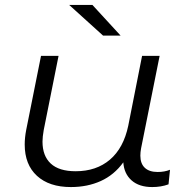

<svg xmlns="http://www.w3.org/2000/svg" viewBox="-20 -752 752 777"><path d="M668 -65 662 -6Q632 5 596 5Q543 5 512.5 -22Q482 -49 479 -95Q442 -44 388 -19.5Q334 5 267 5Q179 5 129.5 -40.5Q80 -86 80 -167Q80 -195 86 -226L146 -526H217L157 -226Q152 -198 152 -179Q152 -121 185.5 -90Q219 -59 286 -59Q370 -59 425 -106Q480 -153 499 -243L555 -526H626L551 -152Q548 -136 548 -122Q548 -90 566 -73Q584 -56 618 -56Q646 -56 668 -65ZM260 -732H354L468 -608H397Z"/></svg>

Font: Montserrat Alternates
Style: Italic
Weight: 400
Italic angle: -11.3°
Designer: Julieta Ulanovsky
Foundry: Julieta Ulanovsky
Version: Version 7.200